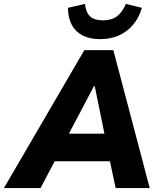

<svg xmlns="http://www.w3.org/2000/svg" viewBox="-73 -961 812 981"><path d="M-53 0 358 -705H506L692 0H518L477 -192L529 -137H159L235 -191L134 0ZM407 -521 258 -238 239 -278H494L469 -237L411 -521ZM439 -761Q385 -761 348.5 -780Q312 -799 293.5 -834.5Q275 -870 274 -921L361 -941Q366 -897 387.5 -877Q409 -857 453 -857Q497 -857 524.5 -877.5Q552 -898 570 -941L652 -921Q637 -870 606.5 -834Q576 -798 533.5 -779.5Q491 -761 439 -761Z"/></svg>

Font: Nunito Sans 10pt SemiCondensed Black
Style: Italic
Weight: 900
Width: 4
Italic angle: -9°
Designer: Vernon Adams
Foundry: Vernon Adams
Version: Version 3.101;gftools[0.9.27]